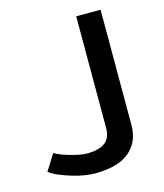

<svg xmlns="http://www.w3.org/2000/svg" viewBox="-111 -817 773 906"><g transform="rotate(-15 276.0 -364.5)"><path d="M465.8 -734.4V-173.8Q465.8 -123 447.3 -88.4Q428.7 -53.7 397.5 -32.7Q366.2 -11.7 325.7 -3.4Q285.2 4.9 242.2 4.9Q220.7 4.9 191.9 0.5Q163.1 -3.9 132.3 -13.2Q101.6 -22.5 73.2 -34.2Q44.9 -45.9 25.4 -60.5L75.2 -139.6Q85 -132.8 103 -125.5Q121.1 -118.2 142.6 -111.8Q164.1 -105.5 187.5 -100.6Q210.9 -95.7 231.4 -95.7Q283.2 -95.7 314 -115.7Q344.7 -135.7 346.7 -183.6V-734.4Z"/></g></svg>

Font: Allerta Stencil
Style: Regular
Weight: 400
Designer: Matt McInerney
Foundry: Matt McInerney
Version: Version 1.02